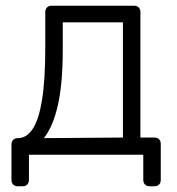

<svg xmlns="http://www.w3.org/2000/svg" viewBox="-20 -540 616 670"><path d="M42 110Q32 110 26 104Q20 98 20 88V-36Q20 -46 26 -52Q32 -58 42 -58H45Q73 -59 94 -90Q115 -121 126.5 -190.5Q138 -260 138 -375V-498Q138 -508 144 -514Q150 -520 160 -520H448Q458 -520 464 -514Q470 -508 470 -498V-60H519Q529 -60 535 -54Q541 -48 541 -38V88Q541 98 535 104Q529 110 519 110H502Q492 110 486 104Q480 98 480 88V0H81V88Q81 98 75 104Q69 110 59 110ZM133 -58 409 -60V-462H199V-368Q199 -248 182 -173Q165 -98 133 -58Z"/></svg>

Font: Rubik Light Light
Style: Regular
Weight: 300
Version: Version 2.101